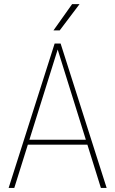

<svg xmlns="http://www.w3.org/2000/svg" viewBox="-20 -925 568 945"><path d="M266.6 -689.9 50.3 0H22.5L249 -710.9H272.5ZM476.6 0 261.2 -689.9 256.3 -710.9H278.3L504.9 0ZM416 -237.3V-212.9H111.8V-237.3ZM243.2 -775.4 335 -904.8H371.6L273.9 -775.4Z"/></svg>

Font: Roboto Condensed Thin
Style: Regular
Weight: 250
Width: 3
Designer: Christian Robertson
Foundry: Google
Version: Version 3.009; 2024